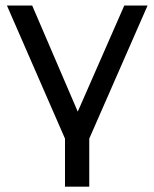

<svg xmlns="http://www.w3.org/2000/svg" viewBox="-20 -508 568 706"><path d="M308.2 1.8 522.6 -487.6H437L265.9 -97.5L98.4 -487.6H5.5L219 1.8V178.5H308.2Z"/></svg>

Font: Montserrat Ace
Style: Regular
Weight: 500
Designer: Julieta Ulanovsky
Foundry: Julieta Ulanovsky
Version: Version 1